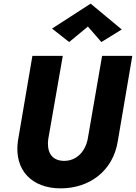

<svg xmlns="http://www.w3.org/2000/svg" viewBox="-20 -1007 747 1055"><path d="M463 -861 537 -776 649 -845 478 -987 266 -850 360 -776ZM158 -700 78 -230C57 -69 158 28 313 28C472 28 601 -68 627 -230L707 -700H541L462 -243C449 -177 403 -122 330 -123C257 -125 237 -180 245 -242L325 -700Z"/></svg>

Font: Jost*
Style: Bold Italic
Weight: 700
Italic angle: -10°
Version: Version 3.7